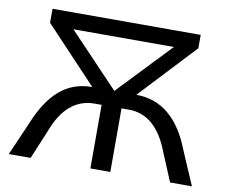

<svg xmlns="http://www.w3.org/2000/svg" viewBox="-77 -796 1054 892"><g transform="rotate(10 450.0 -350.0)"><path d="M882 0H779L723 -134Q660 -300 532 -300H497V0H403V-300H370Q238 -300 177 -134L121 0H18L87 -158Q130 -265 193 -319.5Q256 -374 346 -374L101 -634V-700H800V-637L554 -374Q731 -374 814 -158ZM450 -374 687 -623H213Z"/></g></svg>

Font: Argentum Novus
Style: Regular
Weight: 400
Designer: Julieta Ulanovsky
Foundry: Julieta Ulanovsky
Version: Version 7.20;July 27, 2021;FontCreator 13.0.0.2683 64-bit